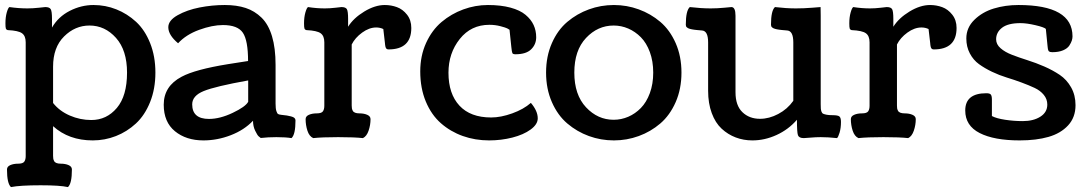

<svg xmlns="http://www.w3.org/2000/svg" viewBox="-20 -555 4388 777"><path d="M194.8 -285.2V-138.2Q220.7 -105.5 262.5 -87.4Q304.2 -69.3 349.6 -69.3Q411.6 -69.3 452.9 -118.2Q494.1 -167 494.1 -261.2Q494.1 -351.6 449.5 -401.6Q404.8 -451.7 342.3 -451.7Q283.7 -451.7 239.3 -407.5Q194.8 -363.3 194.8 -285.2ZM194.8 -44.4V75.7Q194.8 83 195.6 87.2Q196.3 91.3 199 96.7Q201.7 102.1 208.5 104.7Q215.3 107.4 226.1 107.4Q244.6 107.4 257.8 113.3Q271 119.1 271 130.9Q271 188 254.9 202.1Q222.2 194.8 144.5 194.8Q61 194.8 24.4 202.1Q8.3 187.5 8.3 130.9Q8.3 119.1 21.5 113.3Q34.7 107.4 53.2 107.4Q72.3 107.4 78.1 99.4Q84 91.3 84 76.7V-383.8Q84 -409.7 69.1 -420.4Q54.2 -431.2 11.7 -433.1Q5.4 -434.6 3.7 -439.5Q2 -444.3 2 -460.4Q2 -485.4 7.3 -504.4Q12.7 -523.4 18.1 -526.4Q55.7 -521 90.8 -521Q112.8 -521 137.2 -523.7Q161.6 -526.4 163.1 -526.4Q180.2 -526.4 185.3 -517.8Q190.4 -509.3 190.4 -478.5V-443.4Q215.8 -487.3 262.2 -511Q308.6 -534.7 358.4 -534.7Q406.7 -534.7 450.9 -517.1Q495.1 -499.5 530.8 -466.6Q566.4 -433.6 587.6 -380.4Q608.9 -327.1 608.9 -261.2Q608.9 -195.3 587.4 -141.8Q565.9 -88.4 530 -55.2Q494.1 -22 449.2 -4.4Q404.3 13.2 355.5 13.2Q258.3 13.2 194.8 -44.4Z M1003.9 -66.4Q968.3 -28.8 913.8 -7.8Q859.4 13.2 803.2 13.2Q733.4 13.2 688 -23.9Q642.6 -61 642.6 -131.3Q642.6 -206.5 715.3 -244.6Q770 -273.9 902.8 -295.4Q927.7 -299.8 983.9 -308.1Q983.9 -391.1 962.9 -422.4Q941.9 -453.6 882.3 -453.6Q838.9 -453.6 785.6 -434.1Q732.4 -414.6 700.7 -379.9Q661.1 -413.1 661.1 -444.8Q661.1 -472.2 698.7 -493.4Q736.3 -514.6 787.4 -524.7Q838.4 -534.7 889.6 -534.7Q938 -534.7 974.4 -522.7Q1010.7 -510.7 1038.6 -483.4Q1066.4 -456.1 1080.8 -408.2Q1095.2 -360.4 1095.2 -292V-135.7Q1095.2 -115.7 1098.4 -105.7Q1101.6 -95.7 1105.5 -93.5Q1109.4 -91.3 1118.2 -90.3Q1133.3 -88.9 1140.6 -87.6Q1147.9 -86.4 1157.7 -84Q1167.5 -81.5 1171.6 -77.6Q1175.8 -73.7 1175.8 -67.9Q1175.8 -10.3 1159.7 3.9Q1136.2 0 1098.6 0Q1064.5 0 1035.2 3.4Q1031.7 1 1026.6 -3.4Q1021.5 -7.8 1012.7 -25.9Q1003.9 -43.9 1003.9 -66.4ZM825.7 -73.7Q870.1 -73.7 921.9 -98.4Q973.6 -123 984.4 -143.1V-229.5Q851.1 -205.6 804.4 -186.5Q757.8 -167.5 757.8 -132.8Q757.8 -73.7 825.7 -73.7Z M1388.7 -478.5V-446.8Q1410.6 -481.9 1454.1 -508.3Q1497.6 -534.7 1537.1 -534.7Q1563 -534.7 1586.4 -526.1Q1609.9 -517.6 1627.2 -495.6Q1644.5 -473.6 1644.5 -441.9Q1644.5 -355 1552.2 -355Q1550.3 -355 1548.3 -355.5Q1546.4 -356 1545.2 -356.9Q1543.9 -357.9 1543 -358.9Q1542 -359.9 1541.3 -361.8Q1540.5 -363.8 1540 -365.2Q1539.6 -366.7 1539.1 -369.9Q1538.6 -373 1538.3 -375Q1538.1 -377 1537.8 -380.6Q1537.6 -384.3 1537.1 -386.7L1531.2 -437.5Q1518.1 -443.8 1502.4 -443.8Q1474.1 -443.8 1445.6 -423.1Q1417 -402.3 1403.3 -375V-127.9Q1403.3 -120.6 1404.1 -116.5Q1404.8 -112.3 1407.5 -106.9Q1410.2 -101.6 1417 -98.9Q1423.8 -96.2 1434.6 -96.2Q1453.1 -96.2 1466.3 -90.3Q1479.5 -84.5 1479.5 -72.8Q1479.5 -49.3 1471.7 -26.4Q1463.9 -3.4 1448.7 3.9Q1414.6 0 1348.6 0Q1282.7 0 1247.6 3.9Q1231.4 -3.4 1224.1 -26.1Q1216.8 -48.8 1216.8 -72.8Q1216.8 -84.5 1230 -90.3Q1243.2 -96.2 1261.7 -96.2Q1280.8 -96.2 1286.6 -104.2Q1292.5 -112.3 1292.5 -127V-383.8Q1292.5 -409.7 1277.6 -420.4Q1262.7 -431.2 1220.2 -433.1Q1213.9 -434.6 1212.2 -439.5Q1210.4 -444.3 1210.4 -460.4Q1210.4 -485.4 1215.8 -504.4Q1221.2 -523.4 1226.6 -526.4Q1261.2 -521 1294.4 -521Q1314.9 -521 1337.6 -523.7Q1360.4 -526.4 1361.8 -526.4Q1378.9 -526.4 1383.8 -517.8Q1388.7 -509.3 1388.7 -478.5Z M2149.9 -404.3Q2149.9 -375.5 2129.6 -355.5Q2109.4 -335.4 2065.9 -335.4Q2055.7 -335.4 2053.5 -340.1Q2051.3 -344.7 2049.3 -364.7L2042 -434.6Q2038.6 -437 2032.5 -440.2Q2026.4 -443.4 2005.1 -449Q1983.9 -454.6 1960.4 -454.6Q1886.2 -454.6 1840.6 -397.2Q1794.9 -339.8 1794.9 -260.7Q1794.9 -175.3 1839.4 -127.4Q1883.8 -79.6 1967.8 -79.6Q2006.8 -79.6 2053 -96.2Q2099.1 -112.8 2128.4 -138.7Q2156.2 -106 2156.2 -76.2Q2156.2 -51.8 2127.4 -30.8Q2098.6 -9.8 2053.5 1.7Q2008.3 13.2 1959.5 13.2Q1902.8 13.2 1852.8 -4.6Q1802.7 -22.5 1764.2 -56.4Q1725.6 -90.3 1703.1 -144.3Q1680.7 -198.2 1680.7 -266.1Q1680.7 -329.1 1704.3 -381.1Q1728 -433.1 1767.1 -466.1Q1806.2 -499 1854.7 -516.8Q1903.3 -534.7 1954.6 -534.7Q2006.8 -534.7 2045.7 -524.2Q2084.5 -513.7 2106.7 -495.1Q2128.9 -476.6 2139.4 -453.9Q2149.9 -431.2 2149.9 -404.3Z M2464.4 -534.7Q2516.6 -534.7 2564.9 -517.1Q2613.3 -499.5 2652.1 -466.6Q2690.9 -433.6 2714.4 -380.4Q2737.8 -327.1 2737.8 -261.2Q2737.8 -195.3 2714.4 -141.8Q2690.9 -88.4 2652.1 -55.2Q2613.3 -22 2564.9 -4.4Q2516.6 13.2 2464.4 13.2Q2411.6 13.2 2363.3 -4.4Q2314.9 -22 2275.9 -55.2Q2236.8 -88.4 2213.4 -141.8Q2189.9 -195.3 2189.9 -261.2Q2189.9 -327.1 2213.4 -380.4Q2236.8 -433.6 2275.9 -466.6Q2314.9 -499.5 2363.3 -517.1Q2411.6 -534.7 2464.4 -534.7ZM2463.4 -70.3Q2494.1 -70.3 2522.5 -82.5Q2550.8 -94.7 2573.5 -117.9Q2596.2 -141.1 2609.9 -178.2Q2623.5 -215.3 2623.5 -261.2Q2623.5 -307.1 2609.9 -344.2Q2596.2 -381.3 2573.5 -404.3Q2550.8 -427.2 2522.5 -439.5Q2494.1 -451.7 2463.4 -451.7Q2398.9 -451.7 2351.6 -401.4Q2304.2 -351.1 2304.2 -261.2Q2304.2 -171.4 2351.6 -120.8Q2398.9 -70.3 2463.4 -70.3Z M3301.3 -491.2V-133.3Q3301.3 -120.6 3301.8 -115.2Q3302.2 -109.9 3304.4 -103.3Q3306.6 -96.7 3311.8 -94.5Q3316.9 -92.3 3325.7 -90.6Q3334.5 -88.9 3349.1 -88.9Q3371.1 -88.9 3377.2 -83.5Q3383.3 -78.1 3383.3 -61.5Q3383.3 -37.1 3377.7 -18.3Q3372.1 0.5 3367.2 3.9Q3331.5 0 3301.3 0Q3281.2 0 3259.5 2Q3237.8 3.9 3232.9 3.9Q3213.4 3.9 3209.2 -7.8Q3205.1 -19.5 3205.1 -70.3Q3170.9 -30.8 3122.8 -8.8Q3074.7 13.2 3024.9 13.2Q2988.8 13.2 2957.3 1.2Q2925.8 -10.7 2900.4 -34.2Q2875 -57.6 2860.4 -97.2Q2845.7 -136.7 2845.7 -187.5V-383.3Q2845.7 -429.7 2821.3 -431.6Q2817.4 -432.1 2810.3 -432.6Q2803.2 -433.1 2799.1 -433.6Q2794.9 -434.1 2789.1 -434.8Q2783.2 -435.5 2779.8 -436.3Q2776.4 -437 2771.7 -438.2Q2767.1 -439.5 2764.6 -440.9Q2762.2 -442.4 2759.8 -444.3Q2757.3 -446.3 2756.3 -449Q2755.4 -451.7 2755.4 -455.1Q2755.4 -511.7 2771.5 -526.4Q2817.4 -521 2856 -521Q2882.8 -521 2910.9 -523.7Q2939 -526.4 2939.9 -526.4Q2956.5 -526.4 2956.5 -491.2V-181.6Q2956.5 -127.9 2984.4 -101.1Q3012.2 -74.2 3055.7 -74.2Q3092.8 -74.2 3129.6 -93.8Q3166.5 -113.3 3190.4 -147V-383.3Q3190.4 -429.7 3166 -431.6Q3162.1 -432.1 3155 -432.6Q3147.9 -433.1 3143.8 -433.6Q3139.6 -434.1 3133.8 -434.8Q3127.9 -435.5 3124.5 -436.3Q3121.1 -437 3116.5 -438.2Q3111.8 -439.5 3109.4 -440.9Q3106.9 -442.4 3104.5 -444.3Q3102.1 -446.3 3101.1 -449Q3100.1 -451.7 3100.1 -455.1Q3100.1 -512.2 3116.2 -526.4Q3162.1 -521 3200.7 -521Q3232.9 -521 3266.4 -523.7Q3299.8 -526.4 3300.8 -526.4Q3301.3 -526.4 3301.3 -491.2Z M3595.2 -478.5V-446.8Q3617.2 -481.9 3660.6 -508.3Q3704.1 -534.7 3743.7 -534.7Q3769.5 -534.7 3793 -526.1Q3816.4 -517.6 3833.7 -495.6Q3851.1 -473.6 3851.1 -441.9Q3851.1 -355 3758.8 -355Q3756.8 -355 3754.9 -355.5Q3752.9 -356 3751.7 -356.9Q3750.5 -357.9 3749.5 -358.9Q3748.5 -359.9 3747.8 -361.8Q3747.1 -363.8 3746.6 -365.2Q3746.1 -366.7 3745.6 -369.9Q3745.1 -373 3744.9 -375Q3744.6 -377 3744.4 -380.6Q3744.1 -384.3 3743.7 -386.7L3737.8 -437.5Q3724.6 -443.8 3709 -443.8Q3680.7 -443.8 3652.1 -423.1Q3623.5 -402.3 3609.9 -375V-127.9Q3609.9 -120.6 3610.6 -116.5Q3611.3 -112.3 3614 -106.9Q3616.7 -101.6 3623.5 -98.9Q3630.4 -96.2 3641.1 -96.2Q3659.7 -96.2 3672.9 -90.3Q3686 -84.5 3686 -72.8Q3686 -49.3 3678.2 -26.4Q3670.4 -3.4 3655.3 3.9Q3621.1 0 3555.2 0Q3489.3 0 3454.1 3.9Q3438 -3.4 3430.7 -26.1Q3423.3 -48.8 3423.3 -72.8Q3423.3 -84.5 3436.5 -90.3Q3449.7 -96.2 3468.3 -96.2Q3487.3 -96.2 3493.2 -104.2Q3499 -112.3 3499 -127V-383.8Q3499 -409.7 3484.1 -420.4Q3469.2 -431.2 3426.8 -433.1Q3420.4 -434.6 3418.7 -439.5Q3417 -444.3 3417 -460.4Q3417 -485.4 3422.4 -504.4Q3427.7 -523.4 3433.1 -526.4Q3467.8 -521 3501 -521Q3521.5 -521 3544.2 -523.7Q3566.9 -526.4 3568.4 -526.4Q3585.4 -526.4 3590.3 -517.8Q3595.2 -509.3 3595.2 -478.5Z M4332.5 -129.4Q4332.5 -80.1 4302.5 -47.6Q4272.5 -15.1 4223.1 -1Q4173.8 13.2 4106.4 13.2Q4002.9 13.2 3944.6 -16.6Q3886.2 -46.4 3886.2 -107.9Q3886.2 -177.7 3971.7 -177.7Q3985.4 -177.7 3989.7 -172.4Q3994.1 -167 3994.1 -151.9V-85.4Q4012.2 -75.7 4047.6 -70.3Q4083 -64.9 4119.1 -64.9Q4162.1 -64.9 4190.2 -82.8Q4218.3 -100.6 4218.3 -131.8Q4218.3 -153.8 4204.1 -171.1Q4189.9 -188.5 4167 -199.2Q4144 -210 4114.5 -220.9Q4085 -231.9 4054.4 -241.2Q4023.9 -250.5 3994.4 -264.6Q3964.8 -278.8 3941.9 -295.4Q3918.9 -312 3904.8 -338.9Q3890.6 -365.7 3890.6 -399.4Q3890.6 -442.9 3922.9 -474.6Q3955.1 -506.3 4001.7 -520.5Q4048.3 -534.7 4101.6 -534.7Q4320.3 -534.7 4320.3 -407.7Q4320.3 -399.9 4317.6 -391.1Q4314.9 -382.3 4307.4 -370.6Q4299.8 -358.9 4282 -351.3Q4264.2 -343.8 4238.3 -343.8Q4233.4 -343.8 4230.2 -344.7Q4227.1 -345.7 4225.3 -346.9Q4223.6 -348.1 4222.4 -351.3Q4221.2 -354.5 4220.9 -356Q4220.7 -357.4 4220 -362.5Q4219.2 -367.7 4219.2 -369.6L4212.4 -438Q4205.6 -444.8 4170.2 -453.1Q4134.8 -461.4 4109.4 -461.4Q4059.6 -461.4 4035.4 -442.9Q4011.2 -424.3 4011.2 -396Q4011.2 -375.5 4029.1 -359.9Q4046.9 -344.2 4075.2 -333.3Q4103.5 -322.3 4137.7 -311.5Q4171.9 -300.8 4206.1 -285.9Q4240.2 -271 4268.6 -252Q4296.9 -232.9 4314.7 -201.4Q4332.5 -169.9 4332.5 -129.4Z"/></svg>

Font: Coustard
Style: Regular
Weight: 400
Foundry: vernon adams
Version: Version 1.000